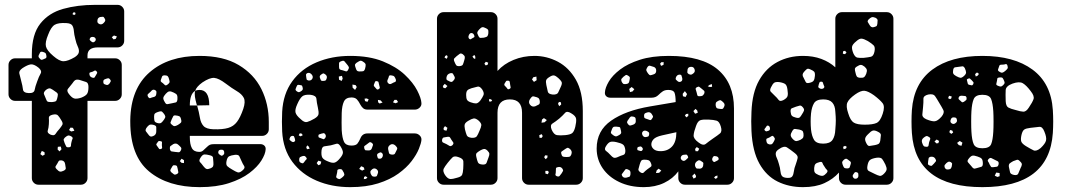

<svg xmlns="http://www.w3.org/2000/svg" viewBox="-20 -760 4383 790"><path d="M138 0Q127 0 119 -8Q111 -16 111 -27V-345H42Q31 -345 23 -353Q15 -361 15 -372V-493Q15 -504 23 -512Q31 -520 42 -520H111V-537Q111 -619 146 -663Q181 -707 240 -723.5Q299 -740 371 -740H464Q475 -740 483 -732Q491 -724 491 -713V-592Q491 -581 483 -573Q475 -565 464 -565H383Q340 -565 340 -532V-520H454Q465 -520 473 -512Q481 -504 481 -493V-372Q481 -361 473 -353Q465 -345 454 -345H340V-27Q340 -16 332 -8Q324 0 313 0ZM289 -709H282L278 -702L285 -698L291 -702ZM410 -685Q407 -691 403 -691Q399 -691 392 -690Q382 -687 381 -677Q380 -671 381.5 -667.5Q383 -664 389 -661Q399 -657 407 -666Q412 -671 413 -675Q414 -679 410 -685ZM290 -599Q285 -618 284 -632Q283 -646 277.5 -655Q272 -664 253 -665Q220 -667 205 -658Q190 -649 178 -617Q165 -586 169 -569Q173 -552 199 -530Q224 -508 241.5 -508Q259 -508 288 -525Q303 -535 304.5 -545.5Q306 -556 300 -568.5Q294 -581 290 -599ZM461 -610 449 -614 440 -607 447 -598 456 -600ZM374 -599Q372 -607 363 -608Q353 -609 350 -602Q348 -598 349.5 -595.5Q351 -593 355 -590Q361 -584 367 -587Q375 -592 374 -599ZM171 -530Q170 -539 166.5 -542Q163 -545 154 -547Q147 -548 145 -544Q143 -540 140 -534Q136 -527 142 -521Q146 -516 148.5 -514.5Q151 -513 156 -515Q163 -518 167.5 -520Q172 -522 171 -530ZM138 -482Q119 -497 106 -495Q93 -493 73 -480Q57 -469 59.5 -458Q62 -447 67 -428Q73 -406 74.5 -392Q76 -378 98 -377Q120 -376 122.5 -390Q125 -404 133 -425Q140 -445 147 -457Q154 -469 138 -482ZM377 -467Q373 -471 369.5 -469.5Q366 -468 361 -465Q355 -463 351 -462Q347 -461 348 -454Q349 -443 362 -440Q368 -439 369.5 -442Q371 -445 375 -451Q378 -456 379.5 -459Q381 -462 377 -467ZM433 -433Q429 -438 426 -438Q423 -438 417 -436Q411 -434 408 -432Q405 -430 405 -424Q405 -417 407.5 -415Q410 -413 417 -411Q424 -408 431 -417Q434 -422 435.5 -425Q437 -428 433 -433ZM308 -431Q296 -434 290 -430.5Q284 -427 277 -416Q267 -403 260 -395Q253 -387 263 -374Q275 -358 285 -355Q295 -352 314 -358Q332 -365 338 -373.5Q344 -382 344 -402Q344 -419 334.5 -422.5Q325 -426 308 -431ZM208 -383Q196 -392 188.5 -395.5Q181 -399 169 -390Q158 -380 161 -372.5Q164 -365 170 -351Q173 -342 178.5 -341Q184 -340 194 -340Q204 -341 208.5 -343Q213 -345 215 -354Q218 -365 218 -371Q218 -377 208 -383ZM233 -264Q225 -278 218.5 -285Q212 -292 196 -288Q180 -284 181 -274.5Q182 -265 181 -249Q180 -233 176.5 -223Q173 -213 188 -206Q203 -200 208.5 -209Q214 -218 225 -230Q233 -240 236.5 -246.5Q240 -253 233 -264ZM280 -234 270 -235 264 -225 273 -219 286 -222ZM273 -199Q264 -204 259 -202Q254 -200 247 -194Q241 -188 242 -183.5Q243 -179 246 -171Q250 -163 252 -158Q254 -153 264 -154Q272 -155 272 -161Q272 -167 274 -175Q276 -184 278.5 -189Q281 -194 273 -199ZM230 -157 218 -156 217 -145 225 -137 233 -146ZM163 -134 152 -139 146 -126 155 -119 164 -124ZM234 -100Q226 -101 223 -98.5Q220 -96 217 -89Q212 -81 209 -76Q206 -71 213 -64Q221 -55 227 -54Q233 -53 243 -58Q252 -63 250.5 -69Q249 -75 248 -85Q246 -98 234 -100Z M802 10Q671 10 593.5 -54.5Q516 -119 516 -259V-266Q518 -395 595.5 -462.5Q673 -530 801 -530Q899 -530 962 -492.5Q1025 -455 1055.5 -393.5Q1086 -332 1086 -258V-228Q1086 -217 1078 -209Q1070 -201 1059 -201H761V-196Q761 -166 769.5 -150.5Q778 -135 800 -135Q809 -135 815 -140Q821 -145 829 -153Q838 -162 844 -164.5Q850 -167 862 -167H1051Q1061 -167 1067.5 -161Q1074 -155 1073 -145Q1072 -126 1055.5 -99.5Q1039 -73 1006 -48Q973 -23 922 -6.5Q871 10 802 10ZM658 -450Q649 -450 647 -445.5Q645 -441 642 -432Q640 -427 642.5 -424Q645 -421 650 -418Q655 -413 658.5 -410Q662 -407 668 -411Q675 -416 677 -420Q679 -424 676 -433Q674 -442 670.5 -446Q667 -450 658 -450ZM761 -326H791Q790 -328 789 -331Q784 -349 782 -362Q780 -375 783 -386Q790 -390 801 -390Q841 -390 841 -327L791 -326Q799 -298 802.5 -276Q806 -254 817.5 -241.5Q829 -229 859 -228Q896 -227 918.5 -233.5Q941 -240 955 -258.5Q969 -277 981 -312Q991 -342 983 -357.5Q975 -373 954.5 -385Q934 -397 909 -416Q880 -438 861.5 -439.5Q843 -441 813 -421Q788 -403 783 -386Q761 -374 761 -326ZM617 -390Q611 -392 607.5 -390Q604 -388 600 -383Q594 -377 589.5 -373.5Q585 -370 589 -362Q594 -354 599 -356.5Q604 -359 613 -361Q622 -363 623 -373Q624 -379 623.5 -383Q623 -387 617 -390ZM695 -379Q683 -385 676.5 -384Q670 -383 662 -374Q653 -364 652 -357.5Q651 -351 658 -340Q663 -330 669.5 -331.5Q676 -333 687 -335Q697 -337 703 -338.5Q709 -340 710 -351Q711 -363 708.5 -368.5Q706 -374 695 -379ZM652 -295Q647 -302 642 -302Q637 -302 629 -299Q620 -296 617 -292.5Q614 -289 614 -280Q614 -269 615.5 -263Q617 -257 627 -254Q638 -251 643 -254.5Q648 -258 655 -268Q661 -276 660 -281.5Q659 -287 652 -295ZM703 -285Q695 -286 693 -282Q691 -278 687 -270Q684 -262 682 -257.5Q680 -253 686 -248Q693 -241 698 -241Q703 -241 712 -246Q720 -251 724 -255Q728 -259 725 -269Q723 -279 718 -281.5Q713 -284 703 -285ZM612 -246Q600 -249 594.5 -246Q589 -243 582 -233Q577 -224 580.5 -219.5Q584 -215 590 -207Q595 -200 599 -198.5Q603 -197 610 -200Q623 -205 623 -219Q623 -230 623 -236.5Q623 -243 612 -246ZM646 -163Q646 -170 646.5 -174Q647 -178 641 -179Q634 -181 631.5 -178.5Q629 -176 625 -170Q622 -166 623.5 -163.5Q625 -161 628 -157Q632 -152 634 -148.5Q636 -145 642 -147Q648 -149 647 -153Q646 -157 646 -163ZM714 -164Q705 -173 693 -167Q685 -162 681.5 -159Q678 -156 679 -147Q681 -138 686 -137Q691 -136 700 -135Q709 -134 714.5 -133.5Q720 -133 724 -141Q728 -149 724.5 -153.5Q721 -158 714 -164ZM902 -137Q900 -142 897.5 -143Q895 -144 890 -144Q881 -144 879 -138Q876 -130 882 -125Q887 -122 889.5 -120Q892 -118 897 -121Q902 -125 902.5 -128Q903 -131 902 -137ZM858 -92Q857 -104 856.5 -111Q856 -118 844 -121Q829 -125 821 -124.5Q813 -124 805 -111Q797 -99 803 -93Q809 -87 817 -76Q824 -67 829.5 -65Q835 -63 845 -67Q855 -71 857 -76.5Q859 -82 858 -92ZM973 -99Q968 -111 964.5 -117.5Q961 -124 947 -123Q931 -121 923 -117Q915 -113 912 -97Q909 -82 915.5 -76Q922 -70 936 -62Q949 -54 957.5 -51Q966 -48 978 -59Q990 -69 984.5 -77Q979 -85 973 -99ZM737 -101 727 -107 720 -97 727 -90 737 -89ZM701 -80Q694 -81 691.5 -78.5Q689 -76 686 -70Q682 -64 681 -60Q680 -56 685 -51Q692 -45 696 -42.5Q700 -40 708 -44Q715 -48 713.5 -53Q712 -58 711 -66Q710 -72 708.5 -75.5Q707 -79 701 -80Z M1421 10Q1345 10 1283 -16.5Q1221 -43 1183 -94Q1145 -145 1141 -219Q1140 -235 1140 -259Q1140 -283 1141 -300Q1145 -374 1182.5 -425.5Q1220 -477 1282.5 -503.5Q1345 -530 1421 -530Q1500 -530 1555.5 -507.5Q1611 -485 1645.5 -452.5Q1680 -420 1696.5 -388Q1713 -356 1714 -336Q1715 -325 1706.5 -317Q1698 -309 1687 -309H1492Q1481 -309 1474.5 -314.5Q1468 -320 1463 -329Q1456 -343 1448.5 -351Q1441 -359 1426 -359Q1403 -359 1395 -342Q1387 -325 1386 -295Q1385 -252 1386 -224Q1388 -192 1395.5 -176.5Q1403 -161 1426 -161Q1444 -161 1450.5 -169Q1457 -177 1463 -191Q1471 -211 1492 -211H1687Q1698 -211 1706.5 -203Q1715 -195 1714 -184Q1713 -171 1703.5 -147.5Q1694 -124 1673.5 -97Q1653 -70 1619 -45.5Q1585 -21 1536 -5.5Q1487 10 1421 10ZM1474 -506Q1466 -512 1460.5 -509.5Q1455 -507 1446 -501Q1440 -496 1440.5 -491.5Q1441 -487 1444 -479Q1446 -472 1449 -469Q1452 -466 1459 -466Q1469 -466 1474 -467Q1479 -468 1482 -477Q1485 -488 1484.5 -494Q1484 -500 1474 -506ZM1407 -496Q1401 -504 1397 -508Q1393 -512 1384 -508Q1375 -505 1375 -499.5Q1375 -494 1375 -484Q1375 -477 1378.5 -474.5Q1382 -472 1389 -471Q1398 -468 1403 -466.5Q1408 -465 1412 -472Q1417 -480 1415 -484.5Q1413 -489 1407 -496ZM1262 -454Q1254 -463 1244 -459Q1239 -456 1239 -452.5Q1239 -449 1240 -443Q1241 -437 1241.5 -434Q1242 -431 1248 -429Q1260 -427 1265 -436Q1270 -445 1262 -454ZM1317 -455Q1312 -459 1308.5 -457.5Q1305 -456 1300 -452Q1293 -447 1297 -438Q1299 -432 1300.5 -429.5Q1302 -427 1308 -427Q1315 -427 1318.5 -428.5Q1322 -430 1324 -437Q1328 -448 1317 -455ZM1609 -432Q1606 -441 1602.5 -445Q1599 -449 1589 -450Q1581 -451 1580 -445.5Q1579 -440 1575 -432Q1571 -423 1578 -417Q1584 -411 1593 -417Q1600 -421 1605 -422.5Q1610 -424 1609 -432ZM1387 -448 1374 -445 1375 -432 1386 -427 1390 -437ZM1531 -426Q1524 -427 1523 -423Q1522 -419 1519 -413Q1516 -407 1522 -402Q1527 -397 1529.5 -393.5Q1532 -390 1538 -393Q1544 -397 1542.5 -401Q1541 -405 1540 -411Q1538 -418 1537.5 -421.5Q1537 -425 1531 -426ZM1443 -410 1430 -412 1431 -399 1441 -390 1448 -402ZM1209 -411Q1204 -411 1202.5 -408.5Q1201 -406 1199 -401Q1197 -396 1196 -393Q1195 -390 1199 -386Q1204 -382 1207.5 -381Q1211 -380 1216 -383Q1223 -387 1225 -390.5Q1227 -394 1225 -401Q1224 -408 1220 -409Q1216 -410 1209 -411ZM1288 -317Q1283 -339 1282 -353Q1281 -367 1258 -370Q1233 -372 1223 -363Q1213 -354 1203 -331Q1193 -309 1196 -297Q1199 -285 1217 -270Q1232 -255 1243.5 -258Q1255 -261 1274 -272Q1289 -281 1290.5 -290Q1292 -299 1288 -317ZM1497 -351 1489 -355 1480 -354 1482 -344 1492 -341ZM1612 -349H1603L1597 -339L1608 -335L1618 -340ZM1546 -347 1535 -349 1536 -339 1542 -334 1554 -338ZM1318 -208Q1314 -213 1311 -212Q1308 -211 1302 -210Q1297 -208 1293.5 -207Q1290 -206 1290 -201Q1290 -195 1293 -194Q1296 -193 1301 -191Q1307 -189 1310 -187.5Q1313 -186 1317 -191Q1324 -199 1318 -208ZM1220 -211H1213L1209 -203L1217 -199L1226 -204ZM1193 -190Q1191 -195 1190 -198Q1189 -201 1184 -201Q1175 -201 1172 -191Q1170 -186 1172 -184Q1174 -182 1178 -179Q1186 -173 1191 -177Q1195 -180 1194.5 -182.5Q1194 -185 1193 -190ZM1510 -172Q1503 -177 1499.5 -174Q1496 -171 1489 -166Q1483 -162 1480 -159.5Q1477 -157 1479 -149Q1481 -142 1485 -141.5Q1489 -141 1497 -141Q1507 -141 1510 -150Q1513 -158 1514.5 -162.5Q1516 -167 1510 -172ZM1381 -158Q1373 -171 1364.5 -168.5Q1356 -166 1341 -162Q1325 -159 1315 -158Q1305 -157 1303 -141Q1301 -121 1306 -112Q1311 -103 1329 -96Q1347 -88 1357 -91Q1367 -94 1379 -109Q1391 -123 1391 -132.5Q1391 -142 1381 -158ZM1606 -162Q1596 -170 1587 -165Q1575 -158 1577 -146Q1579 -136 1580.5 -130.5Q1582 -125 1592 -124Q1602 -123 1605 -128Q1608 -133 1612 -142Q1616 -149 1613.5 -153Q1611 -157 1606 -162ZM1251 -156 1245 -162 1240 -155 1243 -146 1254 -148ZM1551 -131Q1547 -134 1544 -133Q1541 -132 1536 -129Q1530 -126 1532 -118Q1533 -113 1534.5 -110Q1536 -107 1541 -107Q1550 -106 1554 -115Q1558 -125 1551 -131ZM1240 -112Q1236 -118 1231.5 -118.5Q1227 -119 1220 -116Q1214 -114 1212.5 -111Q1211 -108 1211 -101Q1211 -92 1221 -89Q1226 -87 1228 -89Q1230 -91 1233 -95Q1237 -101 1240.5 -104Q1244 -107 1240 -112ZM1302 -95 1290 -99 1283 -89 1290 -80 1299 -84ZM1476 -72 1466 -76 1458 -65 1470 -58 1480 -63ZM1529 -64Q1520 -70 1512 -64Q1506 -59 1504.5 -56Q1503 -53 1505 -46Q1508 -39 1511 -36Q1514 -33 1522 -33Q1529 -33 1531 -37Q1533 -41 1535 -48Q1538 -57 1529 -64ZM1395 -49Q1391 -57 1388 -61Q1385 -65 1376 -64Q1368 -63 1368 -58Q1368 -53 1366 -45Q1365 -38 1363.5 -34Q1362 -30 1368 -26Q1375 -22 1378.5 -23.5Q1382 -25 1388 -30Q1394 -35 1396 -38.5Q1398 -42 1395 -49ZM1492 -30 1484 -35 1478 -32 1477 -23 1486 -24Z M1805 0Q1794 0 1786 -8Q1778 -16 1778 -27V-683Q1778 -694 1786 -702Q1794 -710 1805 -710H2000Q2011 -710 2019 -702Q2027 -694 2027 -683V-468Q2053 -497 2093 -513.5Q2133 -530 2179 -530Q2230 -530 2275.5 -506Q2321 -482 2349.5 -432Q2378 -382 2378 -303V-27Q2378 -16 2370 -8Q2362 0 2351 0H2155Q2144 0 2136 -8Q2128 -16 2128 -27V-296Q2128 -351 2078 -351Q2027 -351 2027 -296V-27Q2027 -16 2019 -8Q2011 0 2000 0ZM1979 -644Q1970 -649 1964.5 -648Q1959 -647 1952 -639Q1945 -632 1944 -627Q1943 -622 1948 -613Q1952 -604 1957 -604Q1962 -604 1971 -605Q1979 -607 1983 -609Q1987 -611 1989 -620Q1990 -630 1989 -635Q1988 -640 1979 -644ZM1932 -612Q1929 -623 1921 -624Q1913 -625 1909 -615Q1905 -606 1911 -600Q1915 -597 1917.5 -599Q1920 -601 1924 -603Q1928 -605 1930.5 -606.5Q1933 -608 1932 -612ZM1884 -537Q1876 -542 1871.5 -538.5Q1867 -535 1859 -529Q1853 -524 1849.5 -520Q1846 -516 1849 -508Q1853 -498 1856.5 -492.5Q1860 -487 1871 -488Q1882 -489 1884.5 -494.5Q1887 -500 1890 -511Q1893 -520 1892.5 -525.5Q1892 -531 1884 -537ZM1936 -526 1932 -534 1924 -528 1928 -521 1935 -517ZM1819 -533 1812 -530 1809 -523 1818 -518 1822 -526ZM1989 -502 1979 -506 1973 -498 1978 -491 1986 -493ZM1850 -445Q1846 -452 1844 -456Q1842 -460 1834 -459Q1819 -456 1817 -441Q1816 -432 1820 -430Q1824 -428 1832 -424Q1837 -422 1840 -423.5Q1843 -425 1847 -430Q1854 -438 1850 -445ZM2277 -439Q2267 -448 2260 -449.5Q2253 -451 2242 -444Q2230 -437 2227.5 -430.5Q2225 -424 2228 -410Q2232 -393 2234 -383Q2236 -373 2254 -371Q2272 -370 2276.5 -379Q2281 -388 2288 -404Q2294 -417 2290.5 -423.5Q2287 -430 2277 -439ZM2187 -445 2174 -442 2169 -433 2177 -423 2188 -430ZM2071 -428Q2064 -429 2062 -425.5Q2060 -422 2056 -416Q2054 -411 2055.5 -409Q2057 -407 2061 -403Q2066 -398 2068 -394.5Q2070 -391 2076 -394Q2082 -397 2081 -401Q2080 -405 2079 -412Q2078 -418 2077.5 -422.5Q2077 -427 2071 -428ZM1821 -406 1810 -415 1802 -406 1805 -398 1813 -397ZM1964 -392Q1954 -406 1945 -403.5Q1936 -401 1920 -397Q1907 -393 1902.5 -387.5Q1898 -382 1898 -369Q1898 -356 1901.5 -349.5Q1905 -343 1917 -339Q1931 -334 1939 -334.5Q1947 -335 1956 -346Q1966 -360 1969.5 -369Q1973 -378 1964 -392ZM2201 -343Q2200 -353 2195.5 -356.5Q2191 -360 2181 -362Q2173 -365 2169 -362Q2165 -359 2160 -351Q2153 -339 2161 -329Q2170 -318 2183 -323Q2192 -327 2197 -330Q2202 -333 2201 -343ZM2001 -351 1993 -353 1992 -343 2000 -342 2005 -346ZM2288 -339 2280 -341 2276 -333 2281 -323 2289 -330ZM2330 -294Q2313 -305 2304.5 -295Q2296 -285 2281 -272Q2265 -259 2253.5 -252Q2242 -245 2250 -226Q2259 -206 2271.5 -204Q2284 -202 2306 -204Q2326 -206 2334 -212Q2342 -218 2347 -238Q2352 -259 2350.5 -271Q2349 -283 2330 -294ZM2218 -274 2210 -268 2208 -255 2221 -257 2230 -266ZM1949 -264Q1937 -274 1928.5 -272.5Q1920 -271 1907 -263Q1895 -256 1892.5 -249Q1890 -242 1893 -228Q1897 -212 1900.5 -203.5Q1904 -195 1920 -193Q1937 -192 1942 -199.5Q1947 -207 1953 -222Q1960 -237 1960.5 -245Q1961 -253 1949 -264ZM1821 -234 1811 -241 1805 -233 1806 -225 1817 -222ZM2213 -200 2209 -208 2199 -204 2200 -193H2209ZM1836 -187Q1833 -193 1830.5 -195.5Q1828 -198 1821 -197Q1812 -195 1806.5 -194.5Q1801 -194 1799 -185Q1798 -176 1803 -173.5Q1808 -171 1817 -167Q1825 -162 1830 -159.5Q1835 -157 1842 -163Q1848 -170 1844.5 -174.5Q1841 -179 1836 -187ZM2324 -148Q2318 -153 2314 -151.5Q2310 -150 2303 -145Q2296 -140 2291.5 -137Q2287 -134 2290 -126Q2292 -117 2297 -115.5Q2302 -114 2311 -114Q2320 -114 2324 -115.5Q2328 -117 2331 -125Q2336 -139 2324 -148ZM1985 -141Q1977 -148 1971 -147Q1965 -146 1956 -141Q1946 -135 1941.5 -130.5Q1937 -126 1940 -114Q1943 -100 1946.5 -92Q1950 -84 1965 -83Q1979 -82 1982 -90Q1985 -98 1990 -112Q1994 -122 1993.5 -127.5Q1993 -133 1985 -141ZM2233 -120 2223 -121 2219 -113 2225 -105 2232 -111ZM1868 -113Q1850 -120 1842 -112.5Q1834 -105 1822 -90Q1810 -75 1805.5 -65.5Q1801 -56 1811 -40Q1822 -24 1832.5 -23.5Q1843 -23 1862 -29Q1878 -33 1881.5 -41Q1885 -49 1886 -66Q1887 -85 1886.5 -96Q1886 -107 1868 -113ZM2294 -66Q2287 -76 2274 -72Q2268 -71 2267.5 -67Q2267 -63 2267 -56Q2267 -48 2265.5 -43Q2264 -38 2271 -35Q2279 -32 2282.5 -36Q2286 -40 2291 -47Q2295 -53 2296.5 -56.5Q2298 -60 2294 -66ZM2235 -57H2224V-46L2234 -43L2238 -51Z M2629 10Q2572 10 2528 -11Q2484 -32 2459.5 -68Q2435 -104 2435 -149Q2435 -222 2494.5 -263.5Q2554 -305 2654 -322L2760 -340Q2760 -366 2755.5 -378Q2751 -390 2730 -390Q2716 -390 2707.5 -384.5Q2699 -379 2689 -369Q2678 -358 2661 -358H2491Q2481 -358 2474.5 -364Q2468 -370 2469 -380Q2470 -399 2485 -424.5Q2500 -450 2531.5 -474Q2563 -498 2612.5 -514Q2662 -530 2732 -530Q2868 -530 2934 -473.5Q3000 -417 3000 -314V-27Q3000 -16 2992 -8Q2984 0 2973 0H2798Q2787 0 2779 -8Q2771 -16 2771 -27V-55Q2749 -25 2712.5 -7.5Q2676 10 2629 10ZM2711 -504H2701L2696 -498L2700 -489L2710 -493ZM2669 -485Q2660 -488 2654.5 -489.5Q2649 -491 2644 -484Q2638 -475 2639.5 -470Q2641 -465 2647 -457Q2652 -450 2656.5 -450.5Q2661 -451 2669 -454Q2680 -457 2680 -469Q2680 -482 2669 -485ZM2837 -477Q2833 -486 2822 -485Q2811 -484 2809 -474Q2808 -467 2808 -463Q2808 -459 2814 -455Q2821 -452 2824.5 -453Q2828 -454 2834 -459Q2842 -466 2837 -477ZM2777 -453Q2765 -453 2761 -441Q2759 -435 2761 -432.5Q2763 -430 2768 -426Q2775 -420 2783 -425Q2789 -429 2787 -439Q2785 -445 2784 -449Q2783 -453 2777 -453ZM2564 -449Q2558 -453 2554.5 -451Q2551 -449 2545 -444Q2540 -439 2537.5 -436Q2535 -433 2537 -426Q2540 -419 2543.5 -416Q2547 -413 2555 -414Q2563 -415 2566 -418Q2569 -421 2570 -429Q2572 -437 2571.5 -441Q2571 -445 2564 -449ZM2909 -414 2900 -411 2892 -405 2901 -402 2910 -403ZM2867 -395Q2861 -400 2857.5 -402.5Q2854 -405 2847 -401Q2841 -397 2842.5 -392.5Q2844 -388 2846 -381Q2848 -374 2849 -369Q2850 -364 2857 -364Q2866 -364 2870 -366Q2874 -368 2878 -376Q2880 -384 2876.5 -387Q2873 -390 2867 -395ZM2590 -393 2579 -402 2569 -394 2572 -381 2583 -384ZM2807 -373 2798 -385 2789 -374 2790 -364 2801 -361ZM2956 -339Q2950 -345 2946 -347Q2942 -349 2935 -345Q2927 -341 2925.5 -336.5Q2924 -332 2925 -324Q2927 -316 2930.5 -314.5Q2934 -313 2942 -312Q2949 -311 2952.5 -312Q2956 -313 2959 -320Q2965 -331 2956 -339ZM2849 -305 2842 -312 2833 -303 2840 -292 2851 -296ZM2660 -293Q2653 -301 2642 -297Q2635 -295 2632.5 -292.5Q2630 -290 2630 -283Q2630 -276 2633 -274Q2636 -272 2643 -270Q2650 -267 2654.5 -266Q2659 -265 2663 -272Q2668 -278 2666.5 -282Q2665 -286 2660 -293ZM2812 -292 2803 -291 2798 -285 2804 -277 2812 -283ZM2586 -280Q2578 -282 2574.5 -279.5Q2571 -277 2567 -270Q2562 -264 2560.5 -259.5Q2559 -255 2564 -249Q2569 -243 2573 -243.5Q2577 -244 2585 -247Q2596 -251 2596 -261Q2596 -269 2595 -273.5Q2594 -278 2586 -280ZM2946 -239Q2940 -260 2928.5 -263.5Q2917 -267 2895 -268Q2873 -269 2862 -265.5Q2851 -262 2844 -242Q2835 -218 2834 -203.5Q2833 -189 2854 -174Q2873 -159 2884 -168Q2895 -177 2915 -191Q2933 -203 2942.5 -211Q2952 -219 2946 -239ZM2515 -239Q2508 -239 2505 -238Q2502 -237 2499 -231Q2496 -223 2494 -217.5Q2492 -212 2499 -207Q2507 -200 2512.5 -199Q2518 -198 2527 -204Q2536 -209 2536 -214.5Q2536 -220 2533 -230Q2532 -237 2527.5 -237.5Q2523 -238 2515 -239ZM2641 -221Q2631 -225 2625 -219Q2619 -213 2624 -203Q2629 -195 2637 -196Q2644 -197 2647 -198.5Q2650 -200 2651 -207Q2652 -213 2649.5 -215.5Q2647 -218 2641 -221ZM2698 -138Q2727 -138 2745 -157Q2763 -176 2763 -216L2704 -203Q2678 -197 2669 -187Q2660 -177 2660 -166Q2660 -155 2669.5 -146.5Q2679 -138 2698 -138ZM2517 -175Q2500 -179 2491 -176Q2482 -173 2473 -158Q2465 -145 2473.5 -139Q2482 -133 2492 -122Q2499 -114 2504.5 -111.5Q2510 -109 2520 -113Q2535 -120 2544.5 -122.5Q2554 -125 2553 -142Q2551 -160 2543 -165.5Q2535 -171 2517 -175ZM2623 -152Q2618 -159 2613 -157Q2607 -156 2604.5 -154.5Q2602 -153 2602 -147Q2602 -142 2605.5 -141.5Q2609 -141 2614 -139Q2620 -137 2623 -142Q2627 -147 2623 -152ZM2857 -148 2847 -155 2840 -147 2842 -138H2852ZM2810 -118Q2807 -124 2803 -124Q2799 -124 2792 -123Q2783 -121 2781 -112Q2780 -104 2789 -99Q2795 -96 2802 -102Q2807 -107 2810 -109.5Q2813 -112 2810 -118ZM2937 -107Q2936 -115 2927 -117Q2922 -118 2919 -118Q2916 -118 2913 -113Q2907 -103 2914 -96Q2918 -92 2921 -94Q2924 -96 2929 -98Q2933 -100 2935 -101.5Q2937 -103 2937 -107ZM2659 -87Q2655 -98 2649 -100.5Q2643 -103 2631 -103Q2621 -103 2618 -98Q2615 -93 2612 -83Q2609 -71 2607 -64.5Q2605 -58 2615 -51Q2624 -45 2629 -50.5Q2634 -56 2643 -63Q2652 -70 2657.5 -73.5Q2663 -77 2659 -87ZM2868 -95Q2862 -100 2857.5 -100.5Q2853 -101 2847 -96Q2836 -87 2841 -74Q2844 -67 2848 -66.5Q2852 -66 2860 -66Q2870 -67 2873 -77Q2874 -84 2874 -88Q2874 -92 2868 -95ZM2701 -58 2690 -66 2682 -59 2679 -48 2692 -49ZM2563 -63Q2555 -66 2552.5 -62Q2550 -58 2545 -52Q2541 -47 2539 -44Q2537 -41 2540 -36Q2545 -27 2557 -29Q2565 -31 2569 -32.5Q2573 -34 2574 -42Q2575 -51 2573 -55.5Q2571 -60 2563 -63ZM2844 -36 2838 -46 2828 -36 2834 -25 2843 -30ZM2932 -38 2923 -35 2918 -29 2925 -24 2932 -29Z M3284 10Q3226 10 3179.5 -13Q3133 -36 3104.5 -87Q3076 -138 3072 -221Q3071 -244 3071 -261Q3071 -278 3072 -300Q3075 -379 3103.5 -429.5Q3132 -480 3179 -505Q3226 -530 3284 -530Q3326 -530 3359.5 -517.5Q3393 -505 3417 -483V-683Q3417 -694 3425 -702Q3433 -710 3444 -710H3629Q3640 -710 3648 -702Q3656 -694 3656 -683V-27Q3656 -16 3648 -8Q3640 0 3629 0H3459Q3448 0 3440 -8Q3432 -16 3432 -27V-50Q3408 -23 3372 -6.5Q3336 10 3284 10ZM3582 -687Q3572 -691 3566.5 -689Q3561 -687 3554 -680Q3548 -673 3551 -668.5Q3554 -664 3558 -657Q3564 -646 3574 -648Q3582 -650 3585.5 -652Q3589 -654 3590 -662Q3591 -671 3591 -676.5Q3591 -682 3582 -687ZM3551 -591Q3535 -600 3525.5 -601Q3516 -602 3503 -590Q3488 -578 3486 -568.5Q3484 -559 3491 -541Q3498 -525 3507.5 -523Q3517 -521 3534 -522Q3553 -524 3563.5 -526.5Q3574 -529 3578 -547Q3582 -566 3574.5 -573.5Q3567 -581 3551 -591ZM3457 -551 3449 -549 3448 -539 3457 -537 3463 -544ZM3537 -486Q3528 -493 3522 -493Q3516 -493 3507 -487Q3498 -482 3497.5 -476.5Q3497 -471 3500 -461Q3502 -451 3505 -446Q3508 -441 3518 -440Q3530 -439 3535 -442.5Q3540 -446 3544 -456Q3548 -467 3546.5 -473Q3545 -479 3537 -486ZM3313 -475Q3304 -479 3299.5 -475.5Q3295 -472 3288 -464Q3278 -453 3286 -441Q3292 -430 3295 -423Q3298 -416 3310 -419Q3324 -422 3328 -428.5Q3332 -435 3333 -448Q3334 -461 3329.5 -465.5Q3325 -470 3313 -475ZM3368 -413Q3367 -418 3365.5 -421Q3364 -424 3359 -424Q3353 -424 3352 -421Q3351 -418 3349 -413Q3348 -407 3347 -404Q3346 -401 3350 -398Q3360 -391 3369 -397Q3373 -401 3371.5 -404.5Q3370 -408 3368 -413ZM3220 -392Q3218 -408 3211.5 -413.5Q3205 -419 3188 -422Q3172 -424 3165.5 -419.5Q3159 -415 3152 -400Q3146 -388 3151.5 -382.5Q3157 -377 3166 -368Q3178 -357 3183.5 -349Q3189 -341 3203 -348Q3218 -356 3220.5 -365Q3223 -374 3220 -392ZM3576 -368Q3552 -385 3537 -386.5Q3522 -388 3498 -371Q3473 -353 3466.5 -338Q3460 -323 3470 -294Q3479 -264 3493 -255.5Q3507 -247 3538 -247Q3571 -247 3586.5 -254Q3602 -261 3612 -292Q3622 -322 3611.5 -335.5Q3601 -349 3576 -368ZM3367 -169Q3395 -169 3405.5 -184.5Q3416 -200 3417 -227Q3419 -250 3419 -264.5Q3419 -279 3417 -301Q3416 -325 3404.5 -338Q3393 -351 3367 -351Q3339 -351 3329.5 -335.5Q3320 -320 3317 -293Q3314 -260 3317 -227Q3320 -200 3329.5 -184.5Q3339 -169 3367 -169ZM3283 -319Q3276 -327 3270.5 -325.5Q3265 -324 3255 -321Q3244 -317 3238 -314.5Q3232 -312 3233 -300Q3234 -288 3238.5 -283.5Q3243 -279 3255 -276Q3266 -273 3270.5 -277Q3275 -281 3280 -290Q3286 -299 3288 -305Q3290 -311 3283 -319ZM3148 -233Q3147 -241 3141 -243Q3137 -244 3135 -242Q3133 -240 3131 -236Q3128 -232 3126 -229.5Q3124 -227 3127 -223Q3131 -219 3134 -219.5Q3137 -220 3142 -222Q3149 -224 3148 -233ZM3286 -210Q3285 -219 3281 -222Q3277 -225 3268 -227Q3257 -229 3251 -229.5Q3245 -230 3240 -221Q3233 -210 3233.5 -203Q3234 -196 3243 -187Q3251 -179 3257 -179.5Q3263 -180 3274 -185Q3283 -190 3285 -195Q3287 -200 3286 -210ZM3592 -218Q3579 -225 3571 -222.5Q3563 -220 3553 -209Q3542 -199 3540 -191Q3538 -183 3545 -170Q3551 -158 3558.5 -159.5Q3566 -161 3580 -163Q3590 -165 3595 -168Q3600 -171 3602 -182Q3604 -196 3604.5 -204Q3605 -212 3592 -218ZM3164 -197Q3159 -203 3155 -200Q3151 -197 3145 -194Q3139 -192 3135.5 -190Q3132 -188 3133 -182Q3134 -175 3136 -171.5Q3138 -168 3145 -166Q3153 -165 3156 -167Q3159 -169 3163 -176Q3167 -183 3168 -187Q3169 -191 3164 -197ZM3464 -156 3457 -160 3449 -156 3451 -146 3461 -149ZM3249 -131Q3230 -146 3218 -153.5Q3206 -161 3186 -147Q3173 -139 3172 -130Q3171 -121 3176 -110.5Q3181 -100 3185 -85Q3190 -69 3191 -56.5Q3192 -44 3197 -36.5Q3202 -29 3219 -28Q3235 -27 3240 -34.5Q3245 -42 3246.5 -55Q3248 -68 3254 -83Q3260 -100 3262 -110Q3264 -120 3249 -131ZM3623 -83Q3615 -99 3609.5 -106Q3604 -113 3587 -111Q3568 -108 3560 -102Q3552 -96 3549 -77Q3546 -60 3555.5 -56Q3565 -52 3580 -44Q3592 -38 3599.5 -36.5Q3607 -35 3617 -45Q3627 -55 3628 -62.5Q3629 -70 3623 -83ZM3473 -100Q3467 -105 3463.5 -106.5Q3460 -108 3454 -104Q3448 -99 3446 -95Q3444 -91 3447 -83Q3450 -74 3453 -70.5Q3456 -67 3465 -67Q3474 -67 3476 -71.5Q3478 -76 3480 -84Q3482 -90 3480.5 -93Q3479 -96 3473 -100ZM3372 -75Q3366 -83 3364 -89.5Q3362 -96 3352 -93Q3340 -90 3335.5 -85.5Q3331 -81 3330 -69Q3329 -56 3332.5 -50.5Q3336 -45 3348 -40Q3360 -35 3366.5 -37Q3373 -39 3381 -48Q3388 -56 3382.5 -61Q3377 -66 3372 -75ZM3506 -51Q3500 -53 3497.5 -51Q3495 -49 3492 -44Q3486 -37 3490 -31Q3494 -23 3503 -25Q3511 -27 3512 -36Q3512 -42 3511.5 -45.5Q3511 -49 3506 -51Z M4022 10Q3747 10 3732 -213Q3729 -260 3732 -307Q3740 -417 3816 -473.5Q3892 -530 4022 -530Q4152 -530 4228.5 -473.5Q4305 -417 4312 -307Q4315 -260 4312 -213Q4297 10 4022 10ZM4125 -491Q4122 -498 4117 -496Q4112 -494 4104 -494Q4098 -494 4095 -493Q4092 -492 4091 -487Q4088 -479 4086.5 -474Q4085 -469 4092 -465Q4099 -460 4104 -461Q4109 -462 4116 -468Q4123 -474 4125.5 -478Q4128 -482 4125 -491ZM3950 -479Q3945 -488 3939.5 -487Q3934 -486 3924 -485Q3915 -484 3909.5 -483Q3904 -482 3902 -473Q3900 -462 3902.5 -457Q3905 -452 3914 -447Q3925 -441 3931 -440Q3937 -439 3946 -447Q3955 -455 3955 -461.5Q3955 -468 3950 -479ZM4008 -456 4000 -462 3992 -455 3995 -445 4003 -449ZM4109 -433Q4106 -440 4102 -441Q4098 -442 4090 -441Q4084 -440 4083.5 -436.5Q4083 -433 4082 -427Q4081 -420 4079.5 -415.5Q4078 -411 4084 -408Q4092 -404 4097 -404Q4102 -404 4108 -410Q4114 -416 4113.5 -420.5Q4113 -425 4109 -433ZM3979 -429Q3974 -434 3971 -436.5Q3968 -439 3963 -436Q3957 -434 3958.5 -430Q3960 -426 3961 -420Q3962 -412 3968 -411Q3974 -410 3977.5 -409Q3981 -408 3984 -413Q3987 -419 3985 -422Q3983 -425 3979 -429ZM4221 -385Q4203 -409 4188.5 -417.5Q4174 -426 4146 -416Q4119 -406 4118 -389.5Q4117 -373 4118 -344Q4119 -323 4129 -317.5Q4139 -312 4160 -307Q4179 -301 4190.5 -300.5Q4202 -300 4213 -317Q4228 -339 4232.5 -352Q4237 -365 4221 -385ZM3845 -336Q3834 -355 3827 -365Q3820 -375 3799 -371Q3779 -366 3779.5 -353Q3780 -340 3778 -319Q3776 -300 3775 -288.5Q3774 -277 3792 -269Q3814 -260 3826 -261Q3838 -262 3854 -280Q3867 -296 3861.5 -307Q3856 -318 3845 -336ZM4022 -150Q4051 -150 4058 -166.5Q4065 -183 4067 -218Q4068 -233 4068 -260Q4068 -287 4067 -302Q4065 -335 4058 -352.5Q4051 -370 4022 -370Q3994 -370 3986.5 -352.5Q3979 -335 3977 -302Q3976 -287 3976 -260Q3976 -233 3977 -218Q3979 -183 3986.5 -166.5Q3994 -150 4022 -150ZM3957 -358Q3955 -365 3950.5 -365Q3946 -365 3939 -366Q3928 -367 3925 -360Q3923 -355 3924.5 -352.5Q3926 -350 3931 -346Q3935 -342 3937.5 -340Q3940 -338 3946 -341Q3952 -345 3955 -348Q3958 -351 3957 -358ZM3896 -363 3885 -366 3881 -356 3889 -352 3894 -355ZM3903 -277Q3895 -277 3892 -268Q3888 -258 3895 -253Q3903 -247 3911 -253Q3920 -259 3917 -268Q3916 -274 3912.5 -275.5Q3909 -277 3903 -277ZM4277 -219Q4269 -240 4255.5 -238Q4242 -236 4220 -234Q4202 -232 4194.5 -227Q4187 -222 4183 -205Q4179 -187 4182 -178Q4185 -169 4201 -159Q4221 -147 4232.5 -141.5Q4244 -136 4262 -151Q4281 -169 4284 -182Q4287 -195 4277 -219ZM3898 -223 3889 -225 3886 -216 3894 -209 3902 -215ZM3803 -196Q3796 -201 3791.5 -200Q3787 -199 3780 -193Q3770 -185 3774 -173Q3777 -164 3780 -160Q3783 -156 3792 -156Q3800 -156 3800.5 -161.5Q3801 -167 3803 -175Q3806 -183 3807.5 -187.5Q3809 -192 3803 -196ZM3844 -180 3834 -186 3825 -178 3833 -170 3841 -171ZM3940 -173 3929 -180 3918 -172 3925 -163 3936 -160ZM4024 -87Q4024 -101 4019.5 -106.5Q4015 -112 4002 -116Q3988 -121 3981 -119.5Q3974 -118 3965 -106Q3958 -97 3963.5 -91.5Q3969 -86 3977 -76Q3982 -69 3986 -67Q3990 -65 3998 -68Q4010 -72 4017 -73.5Q4024 -75 4024 -87ZM3829 -106Q3823 -117 3809 -115Q3802 -113 3801 -109Q3800 -105 3799 -97Q3798 -90 3798 -86Q3798 -82 3805 -79Q3812 -76 3815 -79Q3818 -82 3823 -87Q3828 -93 3830.5 -96Q3833 -99 3829 -106ZM4072 -103Q4064 -107 4059 -109.5Q4054 -112 4048 -106Q4042 -100 4045.5 -95.5Q4049 -91 4052 -83Q4055 -77 4057.5 -74Q4060 -71 4066 -72Q4076 -73 4081.5 -74Q4087 -75 4089 -85Q4090 -94 4085 -96.5Q4080 -99 4072 -103ZM4177 -96Q4170 -104 4164.5 -102.5Q4159 -101 4149 -97Q4140 -92 4135 -88Q4130 -84 4131 -74Q4134 -59 4136 -51Q4138 -43 4153 -40Q4167 -38 4170 -46.5Q4173 -55 4179 -68Q4184 -77 4184.5 -83Q4185 -89 4177 -96ZM3892 -93Q3886 -96 3882.5 -94.5Q3879 -93 3874 -89Q3869 -84 3867 -81Q3865 -78 3867 -71Q3870 -65 3873.5 -63.5Q3877 -62 3884 -63Q3890 -64 3892 -66.5Q3894 -69 3896 -75Q3897 -82 3897.5 -85.5Q3898 -89 3892 -93ZM4093 -48 4079 -50 4073 -37 4084 -32 4093 -35Z"/></svg>

Font: Rubik Moonrocks
Style: Regular
Weight: 400
Designer: Hubert and Fischer, NaN
Foundry: Hubert and Fischer, NaN
Version: Version 2.200